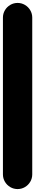

<svg xmlns="http://www.w3.org/2000/svg" viewBox="-20 -1290 240 1310"><path d="M0 -100H200V-1170H0ZM100 -200Q73 -200 50 -186.5Q27 -173 13.5 -150Q0 -127 0 -100Q0 -73 13.5 -50Q27 -27 50 -13.5Q73 0 100 0Q127 0 150 -13.5Q173 -27 186.5 -50Q200 -73 200 -100Q200 -127 186.5 -150Q173 -173 150 -186.5Q127 -200 100 -200ZM100 -1270Q73 -1270 50 -1256.5Q27 -1243 13.5 -1220Q0 -1197 0 -1170Q0 -1143 13.5 -1120Q27 -1097 50 -1083.5Q73 -1070 100 -1070Q127 -1070 150 -1083.5Q173 -1097 186.5 -1120Q200 -1143 200 -1170Q200 -1197 186.5 -1220Q173 -1243 150 -1256.5Q127 -1270 100 -1270Z"/></svg>

Font: Wavefont ExtraBold
Style: Regular
Weight: 800
Monospace: yes
Version: Version 3.005;gftools[0.9.33]